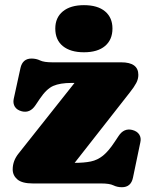

<svg xmlns="http://www.w3.org/2000/svg" viewBox="-20 -730 598 764"><path d="M496.5 -362 277 -82Q315 -82 341.5 -87.5Q368 -93 390 -110.8Q412 -128.5 436 -165L452 -189Q473 -221 506 -213Q525.5 -208 534 -194.8Q542.5 -181.5 538.5 -164L509 -22.5Q501 15 465 15Q446.5 15 431.2 7.5Q416 0 382 0H111Q68 0 49.2 -16Q30.5 -32 30.5 -56Q30.5 -90.5 54.5 -120L276.5 -400H264.5Q219 -400 192 -388.2Q165 -376.5 138.5 -337L121 -311Q99.5 -279 67 -287Q47.5 -292 39.2 -305.2Q31 -318.5 34.5 -336L61.5 -459.5Q70 -497 105.5 -497Q124 -497 139.5 -489.5Q155 -482 188.5 -482H462.5Q530.5 -482 530.5 -432Q530.5 -415.5 522.2 -399.8Q514 -384 496.5 -362ZM314 -522Q260.5 -522 230.2 -546.5Q200 -571 200 -616.5Q200 -660 230.2 -684.8Q260.5 -709.5 314 -709.5Q368.5 -709.5 398 -684.8Q427.5 -660 427.5 -616.5Q427.5 -572 398 -547Q368.5 -522 314 -522Z"/></svg>

Font: Fraunces 9pt SuperSoft Black
Style: Regular
Weight: 900
Version: Version 1.000;[b76b70a41]